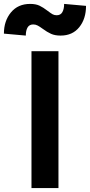

<svg xmlns="http://www.w3.org/2000/svg" viewBox="-93 -962 460 982"><path d="M68 -700H206V0H68ZM125 -815Q110 -826 99.5 -831.5Q89 -837 77 -837Q57 -837 48 -821.5Q39 -806 39 -780L-73 -790Q-73 -855 -37 -898.5Q-1 -942 61 -942Q90 -942 109 -933Q128 -924 150 -907Q167 -894 176 -889Q185 -884 197 -884Q217 -884 226 -900Q235 -916 235 -942L347 -932Q347 -866 312.5 -823Q278 -780 217 -780Q188 -780 168 -789Q148 -798 125 -815Z"/></svg>

Font: Uncut Sans Variable
Style: Regular
Weight: 400
Designer: Kasper Nordkvist
Foundry: UNCUT.wtf
Version: Version 1.304;Glyphs 3.2 (3246)